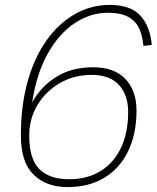

<svg xmlns="http://www.w3.org/2000/svg" viewBox="-20 -746 640 782"><path d="M255 16Q169 16 117 -34.5Q65 -85 65 -194Q65 -316 92.5 -414Q120 -512 169.5 -581.5Q219 -651 285 -688.5Q351 -726 427 -726Q513 -726 552.5 -681.5Q592 -637 598 -563L564 -559Q561 -598 547.5 -628.5Q534 -659 503.5 -676.5Q473 -694 419 -694Q349 -694 285.5 -652.5Q222 -611 175.5 -529.5Q129 -448 111 -329Q147 -394 209.5 -433Q272 -472 359 -472Q446 -472 491 -424Q536 -376 536 -296Q536 -201 502 -130.5Q468 -60 405 -22Q342 16 255 16ZM261 -16Q336 -16 390 -49.5Q444 -83 473 -144.5Q502 -206 502 -290Q502 -359 464.5 -400Q427 -441 353 -441Q282 -441 224.5 -408Q167 -375 133 -319Q99 -263 99 -194Q99 -98 140.5 -57Q182 -16 261 -16Z"/></svg>

Font: Geist Mono Thin
Style: Italic
Weight: 100
Italic angle: -12°
Monospace: yes
Designer: Basement.studio, Andrés Briganti, Mateo Zaragoza
Foundry: Basement.studio, Vercel, Andrés Briganti, Guido Ferreyra, Mateo Zaragoza
Version: Version 1.500; ttfautohint (v1.8.4.7-5d5b)